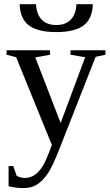

<svg xmlns="http://www.w3.org/2000/svg" viewBox="-20 -705 540 940"><path d="M97.2 215.8Q59.1 215.8 22 207V107.9H44.9L61 154.8Q76.2 166 103 166Q128.4 166 149.9 151.4Q171.4 136.7 189.2 107.9Q207 79.1 233.9 4.9L59.1 -424.8L12.2 -437V-459H225.1V-437L152.8 -423.8L276.9 -103L397 -424.8L325.2 -437V-459H496.1V-437L448.2 -426.8L269 28.8Q237.3 109.4 213.9 144.5Q190.4 179.7 162.1 197.8Q133.8 215.8 97.2 215.8ZM255.4 -547.9Q166 -547.9 122.3 -580.1Q78.6 -612.3 76.2 -684.6H156.2Q159.2 -634.3 184.6 -608.4Q210 -582.5 255.4 -582.5Q300.8 -582.5 326.2 -608.4Q351.6 -634.3 354.5 -684.6H434.6Q432.1 -611.8 388.4 -579.8Q344.7 -547.9 255.4 -547.9Z"/></svg>

Font: Tinos
Style: Regular
Weight: 400
Designer: Steve Matteson
Foundry: Monotype Imaging Inc.
Version: Version 1.23